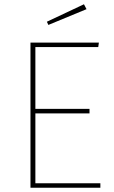

<svg xmlns="http://www.w3.org/2000/svg" viewBox="-20 -881 534 901"><path d="M441 -660H146V-370H400V-349H146V-21H451V0H123V-681H444ZM386 -838 207 -764 200 -779 374 -861Z"/></svg>

Font: FiraSans
Style: Regular
Weight: 150
Designer: Carrois Corporate & Edenspiekermann AG
Foundry: Carrois Corporate GbR & Edenspiekermann AG
Version: Version 3.106;PS 003.106;hotconv 1.0.70;makeotf.lib2.5.58329